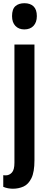

<svg xmlns="http://www.w3.org/2000/svg" viewBox="-26 -947 295 1184"><path d="M124 -765.6Q89.8 -765.6 69.1 -787.1Q48.3 -808.6 48.3 -847.7Q48.3 -891.1 69.1 -909.2Q89.8 -927.2 124.5 -927.2Q160.6 -927.2 180.9 -907.7Q201.2 -888.2 201.2 -847.7Q201.2 -809.6 180.7 -787.6Q160.2 -765.6 124 -765.6ZM63 -672.4H186.5V41Q186.5 114.3 167.7 152.1Q148.9 189.9 118.7 203.4Q88.4 216.8 53.7 216.8Q39.1 216.8 23.9 214.1Q8.8 211.4 -5.9 205.1V133.3Q-2 133.8 2 134Q5.9 134.3 9.8 134.3Q31.2 134.3 47.1 117.4Q63 100.6 63 56.6Z"/></svg>

Font: Fjalla One
Style: Regular
Weight: 400
Designer: Irina Smirnova, Eben Sorkin
Foundry: Sorkin Type
Version: Version 1.002; ttfautohint (v1.8.4.7-5d5b);gftools[0.9.25]